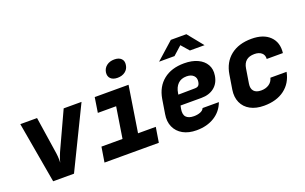

<svg xmlns="http://www.w3.org/2000/svg" viewBox="-91 -1205 2581 1627"><g transform="rotate(-20 1200.0 -391.5)"><path d="M163 0 67 -550H218L265 -241Q270 -213 272.5 -183Q275 -153 273 -127Q279 -153 290.5 -183Q302 -213 315 -240L458 -550H619L351 0Z M626 0 648 -136H838L882 -415H717L738 -550H1043L978 -136H1138L1116 0ZM977 -637Q936 -637 915 -658Q894 -679 899 -715Q905 -751 933 -772Q961 -793 1002 -793Q1043 -793 1064 -772Q1085 -751 1079 -715Q1074 -679 1046 -658Q1018 -637 977 -637Z M1455 10Q1383 10 1333 -18Q1283 -46 1260.5 -96Q1238 -146 1249 -210L1270 -340Q1288 -445 1360 -502.5Q1432 -560 1546 -560Q1617 -560 1667.5 -536.5Q1718 -513 1742 -471Q1766 -429 1757 -373Q1747 -307 1701.5 -270.5Q1656 -234 1585 -234H1397L1392 -210Q1382 -158 1403.5 -134Q1425 -110 1474 -110Q1506 -110 1531.5 -120Q1557 -130 1565 -150H1712Q1684 -74 1616.5 -32Q1549 10 1455 10ZM1411 -327 1564 -329Q1581 -329 1592 -338Q1603 -347 1607 -371Q1613 -406 1591 -427.5Q1569 -449 1528 -449Q1479 -449 1450 -420Q1421 -391 1413 -340ZM1353 -645 1510 -785H1650L1763 -645H1631L1570 -715L1492 -645Z M2063 10Q1991 10 1940.5 -17.5Q1890 -45 1867.5 -95Q1845 -145 1855 -210L1876 -340Q1893 -445 1965.5 -502.5Q2038 -560 2154 -560Q2261 -560 2318 -504.5Q2375 -449 2364 -355H2218Q2221 -390 2197.5 -410Q2174 -430 2133 -430Q2040 -430 2026 -340L2005 -210Q1998 -167 2018.5 -143.5Q2039 -120 2084 -120Q2125 -120 2154.5 -139.5Q2184 -159 2193 -195H2339Q2320 -98 2248 -44Q2176 10 2063 10Z"/></g></svg>

Font: JetBrains Mono ExtraBold
Style: Italic
Weight: 800
Italic angle: -9°
Monospace: yes
Designer: Philipp Nurullin, Konstantin Bulenkov
Foundry: JetBrains
Version: Version 2.305; ttfautohint (v1.8.4.7-5d5b)